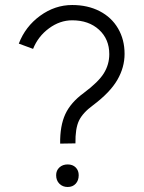

<svg xmlns="http://www.w3.org/2000/svg" viewBox="-20 -737 574 766"><path d="M204 -38Q204 -57 217 -69Q230 -81 250 -81Q270 -81 282 -69Q294 -57 294 -38Q294 -17 282 -4Q270 9 250 9Q230 9 217 -4Q204 -17 204 -38ZM314 -366Q373 -410 394.5 -445Q416 -480 416 -521Q416 -581 375 -618.5Q334 -656 268 -656Q219 -656 175.5 -624Q132 -592 112 -542L55 -563Q81 -631 140 -674Q199 -717 268 -717Q330 -717 377.5 -692.5Q425 -668 451 -623.5Q477 -579 477 -522Q477 -468 448 -418Q419 -368 351 -317Q310 -287 295 -255.5Q280 -224 281 -165L220 -164Q219 -235 240.5 -281.5Q262 -328 314 -366Z"/></svg>

Font: SUITE Light
Style: Regular
Weight: 300
Designer: Sun
Foundry: Sun
Version: Version 2.040